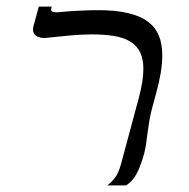

<svg xmlns="http://www.w3.org/2000/svg" viewBox="-20 -560 572 580"><path d="M439.9 -234.9Q434.1 -212.9 430.9 -193.6Q427.7 -174.3 425.5 -157Q423.3 -139.6 421.1 -124.5Q418.9 -109.4 415.5 -96.2Q404.8 -58.1 392.8 -35.4Q380.9 -12.7 361.3 0H304.2Q315.4 -8.3 326.7 -22.2Q337.9 -36.1 345.7 -64.9L399.4 -264.6Q413.1 -315.9 413.1 -351.6Q413.1 -381.8 403.3 -401.9Q393.6 -421.9 374 -434.1Q354.5 -446.3 325.2 -451.2Q295.9 -456.1 256.8 -456.1Q227.5 -456.1 191.9 -452.9Q156.2 -449.7 121.1 -445.8Q118.7 -445.3 116.9 -445.3Q115.2 -445.3 113.3 -445.3Q99.1 -445.3 89.4 -451.7Q79.6 -458 79.6 -471.2Q79.6 -475.6 81.1 -481L97.2 -540H136.2L134.8 -534.7Q134.3 -533.2 134.3 -531.2Q134.3 -527.3 137.9 -525.1Q141.6 -522.9 151.9 -522.9Q154.3 -522.9 158 -523.2Q161.6 -523.4 165.5 -523.9Q191.9 -526.4 220.9 -527.8Q250 -529.3 276.4 -529.3Q329.6 -529.3 366.7 -520.5Q403.8 -511.7 426.8 -494.6Q449.7 -477.5 460 -452.1Q470.2 -426.8 470.2 -393.1Q470.2 -368.7 465.6 -340.3Q460.9 -312 452.1 -279.8Z"/></svg>

Font: Arian Grqi
Style: Italic
Weight: 400
Italic angle: -15°
Designer: Ruben Hakobyan (Tarumian)
Foundry: Ruben Hakobyan (Tarumian)
Version: Version 1.002